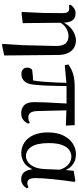

<svg xmlns="http://www.w3.org/2000/svg" viewBox="562 -1145 795 1959"><g transform="rotate(90 959.5 -165.5)"><path d="M102 6 112 -201 114 -404Q114 -445 102.5 -459.5Q91 -474 65 -474Q58 -474 50.5 -473.5Q43 -473 35 -471L28 -487Q41 -508 63.5 -523.5Q86 -539 117 -539Q145 -539 166.5 -526.5Q188 -514 199.5 -484.5Q211 -455 212 -402V-398L216 0L110 13ZM428 206 441 -4 449 -332Q450 -383 437.5 -412.5Q425 -442 401.5 -454.5Q378 -467 346 -467Q310 -467 270 -444Q230 -421 205 -373L194 -382H197Q215 -438 248.5 -473.5Q282 -509 321 -526Q360 -543 393 -543Q429 -543 463 -525.5Q497 -508 519 -466Q541 -424 541 -350L546 189L437 212Z M735 14Q706 14 688 -2Q670 -18 670 -44Q670 -61 675.5 -74Q681 -87 693 -96Q723 -100 754.5 -103Q786 -106 822 -107L797 -79Q809 -148 814.5 -218Q820 -288 822.5 -355Q825 -422 826 -482H858Q858 -426 857 -364.5Q856 -303 853.5 -242Q851 -181 845 -125Q841 -56 812.5 -21Q784 14 735 14ZM646 -429 637 -465Q683 -499 737 -514.5Q791 -530 866 -530H1257L1261 -440L1064 -447H843ZM1135 16Q1085 16 1053.5 -15Q1022 -46 1022 -117Q1022 -167 1024.5 -226.5Q1027 -286 1031 -351.5Q1035 -417 1038 -482H1105L1113 -149Q1115 -98 1131.5 -77.5Q1148 -57 1176 -57Q1195 -57 1207.5 -61Q1220 -65 1233 -72L1242 -56Q1226 -21 1199 -2.5Q1172 16 1135 16Z M1544 15Q1483 15 1434.5 -17Q1386 -49 1358.5 -109.5Q1331 -170 1331 -256Q1331 -350 1362.5 -414Q1394 -478 1445 -510.5Q1496 -543 1555 -543Q1624 -543 1671.5 -500Q1719 -457 1736 -372H1743L1722 -336Q1710 -396 1688 -430.5Q1666 -465 1637.5 -480.5Q1609 -496 1577 -496Q1540 -496 1509 -473.5Q1478 -451 1459 -400.5Q1440 -350 1440 -265Q1440 -148 1476.5 -90.5Q1513 -33 1574 -33Q1603 -33 1631.5 -52Q1660 -71 1680.5 -112.5Q1701 -154 1705 -221L1713 -417L1723 -520L1826 -537L1836 -529Q1828 -475 1821 -418.5Q1814 -362 1808.5 -308.5Q1803 -255 1800 -209.5Q1797 -164 1797 -132Q1797 -85 1810 -66Q1823 -47 1848 -47Q1862 -47 1871.5 -50.5Q1881 -54 1890 -59L1901 -43Q1889 -18 1864.5 -1Q1840 16 1807 16Q1760 16 1735 -17Q1710 -50 1703 -127L1717 -129Q1692 -49 1644 -17Q1596 15 1544 15Z"/></g></svg>

Font: Noto Serif TC SemiBold
Style: Regular
Weight: 600
Version: Version 2.002-H1;hotconv 1.1.0;makeotfexe 2.6.0